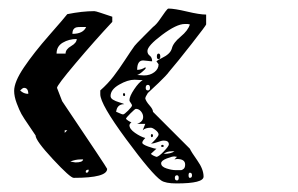

<svg xmlns="http://www.w3.org/2000/svg" viewBox="-20 -468 696 448"><path d="M63 -152Q62 -154 48.5 -173.5Q35 -193 30 -202Q25 -211 19 -227Q13 -243 13 -256Q13 -277 36 -311Q59 -345 95 -386Q131 -427 137 -435Q172 -442 200 -442Q203 -442 213.5 -438.5Q224 -435 233 -432L242 -429V-417Q200 -372 156.5 -320.5Q113 -269 113 -263L125 -232Q230 -76 230 -74Q230 -53 152 -53Q144 -53 103.5 -96.5Q63 -140 63 -152ZM187 -72H186Q180 -72 180 -67Q180 -65 182 -65Q187 -65 187 -72ZM168 -96Q156 -96 144 -91Q145 -91 150 -90Q155 -89 156 -89Q173 -89 174 -96ZM131 -164V-158L137 -164ZM27 -257Q35 -249 46 -249Q46 -263 36 -263Q33 -263 27 -257ZM159 -377Q141 -377 126.5 -368.5Q112 -360 112 -343H133Q133 -353 146 -360.5Q159 -368 159 -377ZM168 -405Q161 -405 157.5 -404Q154 -403 151.5 -399.5Q149 -396 149 -389Q174 -389 181 -405ZM214 -248V-257Q232 -273 245 -290Q258 -307 272 -328.5Q286 -350 294 -361Q296 -364 315.5 -383.5Q335 -403 337 -405Q345 -411 352.5 -422Q360 -433 365.5 -440.5Q371 -448 373 -448Q387 -448 416.5 -441Q446 -434 461 -434V-411Q461 -409 427 -365.5Q393 -322 374 -300Q373 -298 365.5 -290Q358 -282 350 -274.5Q342 -267 334 -259.5Q326 -252 325 -251Q319 -242 319 -238Q321 -231 329 -222Q337 -213 337 -207L423 -121Q426 -114 440.5 -93.5Q455 -73 455 -56Q455 -40 392 -40Q366 -40 356 -47Q335 -61 274.5 -143Q214 -225 214 -248ZM393 -59Q388 -59 388 -53Q388 -47 393 -47Q397 -47 397 -53Q397 -59 393 -59ZM423 -65Q420 -65 420 -59Q420 -53 423 -53Q428 -53 428 -59Q428 -65 423 -65ZM356 -87Q356 -79 368.5 -75Q381 -71 390 -71Q399 -71 402 -71Q405 -71 408.5 -74Q412 -77 412 -84Q412 -97 393 -97Q392 -97 390 -96.5Q388 -96 387 -96L393 -102Q392 -102 390 -102.5Q388 -103 387 -103Q381 -103 368.5 -98Q356 -93 356 -87ZM332 -109Q336 -105 345 -102Q350 -102 362 -114.5Q374 -127 374 -131Q374 -140 362 -140Q357 -140 348 -136.5Q339 -133 332 -133Q335 -134 342.5 -142.5Q350 -151 350 -154Q350 -159 343 -164.5Q336 -170 332 -170Q319 -170 313 -164L319 -179H300Q314 -184 314 -195Q314 -202 309 -208Q304 -214 297 -214Q295 -214 284.5 -203.5Q274 -193 274 -191Q274 -190 279 -186.5Q284 -183 287 -183Q286 -183 284 -180Q282 -177 282 -176Q282 -167 295 -158Q308 -149 319 -146Q312 -139 312 -135Q312 -131 326 -126Q340 -121 345 -121ZM381 -115Q369 -115 362 -109Q379 -109 387 -115ZM362 -127Q362 -125 359 -125Q356 -125 356 -127Q356 -130 359 -130Q362 -130 362 -127ZM337 -152Q337 -148 334 -148Q332 -148 332 -152Q332 -155 334 -155Q337 -155 337 -152ZM251 -207Q252 -207 258.5 -204Q265 -201 267 -201Q270 -201 279 -210Q288 -219 288 -222Q288 -224 285 -228Q282 -232 282 -234Q282 -243 293 -259.5Q304 -276 313 -281Q311 -281 303 -281.5Q295 -282 294 -282Q278 -282 258 -270.5Q238 -259 238 -244Q238 -239 243.5 -235.5Q249 -232 259 -229Q269 -226 270 -225Q253 -225 251 -207ZM270 -251Q272 -249 272 -247Q272 -244 270 -244Q267 -244 267 -247Q267 -251 270 -251ZM320 -263Q320 -257 325 -257Q330 -257 330 -263Q330 -270 325 -270Q320 -270 320 -263ZM300 -293Q302 -293 308.5 -292.5Q315 -292 316 -292Q330 -292 340 -299.5Q350 -307 350 -318L345 -325Q348 -328 357.5 -332.5Q367 -337 373 -342.5Q379 -348 381 -355Q384 -368 401.5 -382.5Q419 -397 423 -411L418 -412Q412 -412 411 -412Q392 -412 358 -386.5Q324 -361 324 -349Q324 -342 329.5 -338Q335 -334 335 -325Q331 -325 324 -326Q317 -327 314 -327Q300 -327 300 -305Q310 -305 319 -311Q320 -310 320 -309Q320 -308 317 -305Q314 -302 309 -298Q304 -294 300 -293ZM354 -336Q354 -330 350 -330Q346 -330 346 -336Q346 -343 350 -343Q354 -343 354 -336Z"/></svg>

Font: CabinSketch
Style: Regular
Weight: 400
Designer: Pablo Impallari
Foundry: Pablo Impallari. www.impallari.com Igino Marini. www.ikern.com
Version: Version 1.002